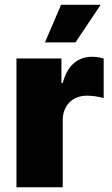

<svg xmlns="http://www.w3.org/2000/svg" viewBox="-20 -793 473 813"><path d="M245.7 0H49.7V-545.5H240.1V-441.8H245.7Q261 -498.9 293.3 -525.7Q325.6 -552.6 369.3 -552.6Q394.9 -552.6 419 -545.1V-377.8Q410.5 -380.3 400.9 -382.3Q391.3 -384.2 381.7 -385.5Q372.2 -386.7 363.1 -387.3Q354 -387.8 346.6 -387.8Q326.7 -387.8 308.4 -381.2Q290.1 -374.6 276.3 -361.5Q262.4 -348.4 254.1 -329Q245.7 -309.7 245.7 -284.1ZM299.7 -613.6H170.5L238.6 -772.7H406.2Z"/></svg>

Font: Linik Sans Black
Style: Regular
Weight: 900
Designer: Fonts by Rasmus Andersson / Changes by Cristiano Sobral with parts from Marc Monis
Foundry: rsms
Version: Version 3.020; ttfautohint (v1.6)